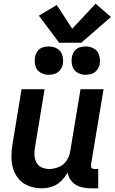

<svg xmlns="http://www.w3.org/2000/svg" viewBox="-20 -1014 622 1042"><path d="M206 8Q234 8 262 -1Q290 -10 311.5 -31.5Q333 -53 347 -78Q351 -50 370.5 -28.5Q390 -7 418 0.5Q446 8 476 8H513V-97H494Q487 -97 481.5 -99.5Q476 -102 474.5 -108Q473 -114 474 -121L542 -530H417L361 -192Q357 -166 341 -142Q325 -118 299 -107.5Q273 -97 247 -97Q225 -97 206 -105.5Q187 -114 177.5 -132.5Q168 -151 167 -172Q166 -193 170 -215L222 -530H97L48 -232Q42 -197 42 -162Q42 -127 52.5 -95Q63 -63 85 -39Q107 -15 139.5 -3.5Q172 8 206 8ZM445 -608Q462 -608 479 -614Q496 -620 507 -635Q518 -650 521 -666Q525 -691 518 -714.5Q511 -738 490.5 -750Q470 -762 445 -762Q428 -762 411 -756.5Q394 -751 383.5 -736Q373 -721 370 -704Q366 -679 372.5 -655.5Q379 -632 400 -620Q421 -608 445 -608ZM245 -608Q262 -608 279 -614Q296 -620 307 -635Q318 -650 321 -666Q325 -691 318 -714.5Q311 -738 290.5 -750Q270 -762 245 -762Q228 -762 211 -756.5Q194 -751 183.5 -736Q173 -721 170 -704Q166 -679 172.5 -655.5Q179 -632 200 -620Q221 -608 245 -608ZM301 -782H421L582 -922L499 -994L372 -858L288 -987L191 -929Z"/></svg>

Font: Iosevka Sparkle
Style: Bold Italic
Weight: 700
Italic angle: -9°
Designer: Belleve Invis
Foundry: Belleve Invis
Version: Version 4.5.0; ttfautohint (v1.8.3)